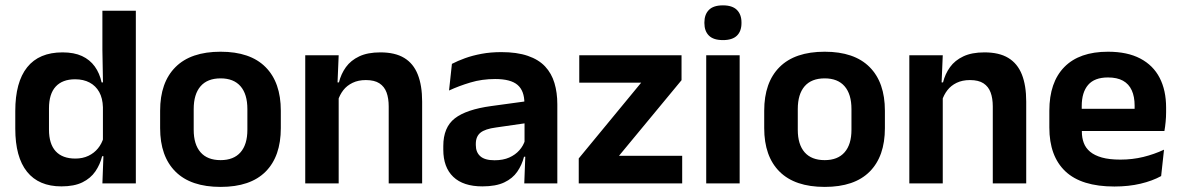

<svg xmlns="http://www.w3.org/2000/svg" viewBox="-20 -702 4518 735"><path d="M215 11.5Q128.5 11.5 83.5 -44.5Q38.5 -100.5 38.5 -209.5V-277Q38.5 -387.5 84 -444.5Q129.5 -501.5 219.5 -501.5Q263.5 -501.5 293.8 -487.5Q324 -473.5 342.8 -447.5Q361.5 -421.5 369 -386.5H406.5L374 -291.5Q373 -326 359.8 -349.8Q346.5 -373.5 323 -386Q299.5 -398.5 267.5 -398.5Q219 -398.5 193.2 -370.5Q167.5 -342.5 167.5 -287V-206Q167.5 -151 193.2 -123Q219 -95 268.5 -95Q296.5 -95 318.5 -105.5Q340.5 -116 355.2 -134.2Q370 -152.5 376.5 -175.5L407 -104H371Q363 -72 345 -45.8Q327 -19.5 295.5 -4Q264 11.5 215 11.5ZM372 0 376.5 -120 374 -148.5V-349L374.5 -369.5L372 -510V-661H500V0Z M824.5 13.5Q710.5 13.5 651.8 -45Q593 -103.5 593 -211.5V-278Q593 -386.5 651.8 -445.2Q710.5 -504 824.5 -504Q938 -504 996.5 -445.2Q1055 -386.5 1055 -278V-211.5Q1055 -103.5 996.8 -45Q938.5 13.5 824.5 13.5ZM824.5 -89Q874.5 -89 900.8 -119Q927 -149 927 -205V-284.5Q927 -341.5 900.8 -371.8Q874.5 -402 824.5 -402Q774 -402 747.8 -371.8Q721.5 -341.5 721.5 -284.5V-205Q721.5 -149 747.8 -119Q774 -89 824.5 -89Z M1468 0V-294.5Q1468 -325.5 1459.8 -348Q1451.5 -370.5 1432.5 -383Q1413.5 -395.5 1380.5 -395.5Q1351.5 -395.5 1329.8 -385Q1308 -374.5 1294.2 -356.8Q1280.5 -339 1273.5 -316.5L1253.5 -386.5H1277.5Q1285.5 -419 1304.2 -445Q1323 -471 1355.2 -486.2Q1387.5 -501.5 1436 -501.5Q1492.5 -501.5 1527.5 -480.2Q1562.5 -459 1579.2 -417Q1596 -375 1596 -313V0ZM1148.5 0V-490.5H1276.5L1271.5 -371L1276.5 -360.5V0Z M1987 0 1991.5 -120 1988 -131V-284.5L1987.5 -306.5Q1987.5 -354.5 1961.2 -377Q1935 -399.5 1875.5 -399.5Q1825 -399.5 1780.8 -386.2Q1736.5 -373 1699 -355.5L1710 -457.5Q1732 -469 1760.2 -479.2Q1788.5 -489.5 1823.5 -496Q1858.5 -502.5 1899 -502.5Q1959 -502.5 2000.5 -488.2Q2042 -474 2066.8 -447.5Q2091.5 -421 2102.5 -384.2Q2113.5 -347.5 2113.5 -303V0ZM1826.5 11.5Q1753.5 11.5 1715.2 -25Q1677 -61.5 1677 -129V-143Q1677 -214.5 1721 -248.8Q1765 -283 1860.5 -296L1999.5 -315L2007 -232.5L1879 -214Q1837 -208.5 1819.2 -194Q1801.5 -179.5 1801.5 -151.5V-146.5Q1801.5 -119 1818.8 -103.8Q1836 -88.5 1873 -88.5Q1906 -88.5 1929.5 -99Q1953 -109.5 1968.2 -126.8Q1983.5 -144 1990 -165.5L2008 -102H1986Q1978 -70.5 1960.2 -44.8Q1942.5 -19 1910.5 -3.8Q1878.5 11.5 1826.5 11.5Z M2591.5 -105.5V0H2195.5V-95.5L2434.5 -385.5H2197.5V-490.5H2589V-395L2349.5 -105.5Z M2683.5 0V-490.5H2811.5V0ZM2747.5 -548.5Q2711 -548.5 2693.8 -565.8Q2676.5 -583 2676.5 -613.5V-616Q2676.5 -646.5 2693.8 -664Q2711 -681.5 2747.5 -681.5Q2783.5 -681.5 2801 -664Q2818.5 -646.5 2818.5 -616V-613.5Q2818.5 -582.5 2801 -565.5Q2783.5 -548.5 2747.5 -548.5Z M3137 13.5Q3023 13.5 2964.2 -45Q2905.5 -103.5 2905.5 -211.5V-278Q2905.5 -386.5 2964.2 -445.2Q3023 -504 3137 -504Q3250.5 -504 3309 -445.2Q3367.5 -386.5 3367.5 -278V-211.5Q3367.5 -103.5 3309.2 -45Q3251 13.5 3137 13.5ZM3137 -89Q3187 -89 3213.2 -119Q3239.5 -149 3239.5 -205V-284.5Q3239.5 -341.5 3213.2 -371.8Q3187 -402 3137 -402Q3086.5 -402 3060.2 -371.8Q3034 -341.5 3034 -284.5V-205Q3034 -149 3060.2 -119Q3086.5 -89 3137 -89Z M3780.5 0V-294.5Q3780.5 -325.5 3772.2 -348Q3764 -370.5 3745 -383Q3726 -395.5 3693 -395.5Q3664 -395.5 3642.2 -385Q3620.5 -374.5 3606.8 -356.8Q3593 -339 3586 -316.5L3566 -386.5H3590Q3598 -419 3616.8 -445Q3635.5 -471 3667.8 -486.2Q3700 -501.5 3748.5 -501.5Q3805 -501.5 3840 -480.2Q3875 -459 3891.8 -417Q3908.5 -375 3908.5 -313V0ZM3461 0V-490.5H3589L3584 -371L3589 -360.5V0Z M4246 12Q4120 12 4058.5 -46Q3997 -104 3997 -214V-278Q3997 -387 4054.5 -445.5Q4112 -504 4221.5 -504Q4295.5 -504 4345 -478Q4394.5 -452 4419.2 -404.2Q4444 -356.5 4444 -290V-272.5Q4444 -254.5 4442.2 -235.8Q4440.5 -217 4437.5 -200.5H4321.5Q4323 -228 4323.2 -252.8Q4323.5 -277.5 4323.5 -297.5Q4323.5 -332 4312.5 -356.2Q4301.5 -380.5 4279 -393Q4256.5 -405.5 4221.5 -405.5Q4170 -405.5 4145.5 -377Q4121 -348.5 4121 -296V-250.5L4121.5 -236V-197.5Q4121.5 -174.5 4128.8 -155Q4136 -135.5 4153 -121.2Q4170 -107 4198.2 -99Q4226.5 -91 4269 -91Q4315 -91 4356.8 -101.2Q4398.5 -111.5 4436 -129L4425 -28Q4391.5 -9.5 4346.2 1.2Q4301 12 4246 12ZM4065 -200.5V-285.5H4411.5V-200.5Z"/></svg>

Font: Anek Gurmukhi Medium SemiBold
Style: Regular
Weight: 600
Version: Version 1.003